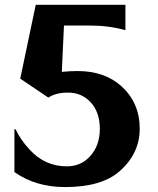

<svg xmlns="http://www.w3.org/2000/svg" viewBox="-20 -757 646 787"><path d="M246.6 9.8Q126 9.8 39.1 -51.8V-227.1H43.9Q63 -185.5 101.1 -144Q164.1 -75.2 253.9 -75.2Q310.1 -75.2 347.2 -114.3Q389.2 -158.7 389.2 -229Q389.2 -298.3 350.1 -339.4Q314 -377.4 258.3 -377.4Q208.5 -377.4 178.2 -356.9Q178.2 -356.9 63 -434.6L126.5 -737.3H494.1V-633.3Q426.8 -652.3 347.7 -652.3H242.2L233.4 -462.4Q267.1 -465.8 297.9 -465.8Q409.7 -465.8 478.5 -402.8Q552.7 -335 552.7 -229.5Q552.7 -127.4 469.7 -54.7Q396 9.8 246.6 9.8Z"/></svg>

Font: Classica
Style: Bold
Weight: 700
Designer: Wojciech Kalinowski "wmk69" (wmk69@o2.pl)
Foundry: Wojciech Kalinowski "wmk69" (wmk69@o2.pl)
Version: Version 2.1.1; 2021-05-14